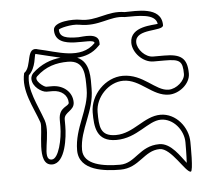

<svg xmlns="http://www.w3.org/2000/svg" viewBox="-49 -830 873 776"><g transform="rotate(-5 387.0 -442.0)"><path d="M109 -546C148 -583 191 -594 238 -594C307 -594 304 -533 304 -477C304 -395 244 -326 244 -234C244 -150 350 -141 412 -141C489 -141 513 -210 577 -210C623 -210 673 -108 694 -108C705 -108 703 -216 703 -228C703 -287 655 -348 592 -348C525 -348 478 -282 406 -282C342 -282 340 -322 340 -381C340 -441 395 -498 454 -498C523 -498 566 -426 634 -426C675 -426 721 -462 721 -504C721 -568 694 -585 628 -585H583C552 -585 520 -619 520 -648C520 -706 634 -681 634 -708C634 -786 529 -774 484 -774C415 -786 368 -746 301 -759C276 -764 193 -762 193 -726C193 -635 352 -688 352 -660C291 -597 197 -639 124 -654C71 -673 93 -587 58 -564C41 -493 83 -425 106 -360C116 -331 71 -186 139 -186C193 -186 205 -293 205 -336V-363C205 -393 247 -394 247 -429C247 -472 210 -501 166 -501H142C133 -501 93 -531 109 -546ZM277 -607C309 -609 340 -619 366 -646L372 -652V-660C372 -703 305 -689 289 -689C241 -689 213 -695 213 -726C213 -731 265 -745 297 -739C376 -724 423 -764 482 -754H484C537 -754 607 -758 613 -715C597 -711 500 -716 500 -648C500 -608 540 -565 583 -565H628C689 -565 701 -557 701 -504C701 -477 666 -446 634 -446C581 -446 537 -518 454 -518C383 -518 320 -452 320 -381C320 -324 324 -262 406 -262C491 -262 539 -328 592 -328C642 -328 683 -278 683 -228C683 -220 683 -176 681 -145C659 -172 625 -230 577 -230C496 -230 475 -161 412 -161C345 -161 264 -173 264 -234C264 -317 324 -385 324 -477C324 -518 330 -584 277 -607ZM210 -613C170 -609 130 -594 95 -561C89 -555 85 -546 85 -538C85 -506 122 -481 142 -481H166C202 -481 227 -459 227 -429C227 -413 185 -416 185 -363V-336C185 -286 167 -206 139 -206C95 -206 145 -307 124 -367C100 -434 65 -495 76 -553C107 -582 105 -632 110 -637C110 -637 115 -636 118 -635C145 -629 177 -620 210 -613Z"/></g></svg>

Font: CISF Camouflage Kit
Style: OuLn
Weight: 400
Designer: Robert Jablonski, Jasper
Foundry: Cannot Into Space Fonts
Version: Version 1.27